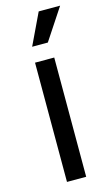

<svg xmlns="http://www.w3.org/2000/svg" viewBox="-119 -805 487 849"><g transform="rotate(-15 125.0 -380.5)"><path d="M77.1 0V-545.9H165V0ZM83 -617.2 151.4 -760.7H249.5L154.8 -617.2Z"/></g></svg>

Font: Inter-Regular
Style: Regular
Weight: 400
Designer: Rasmus Andersson
Foundry: rsms
Version: Version 4.000;git-a52131595